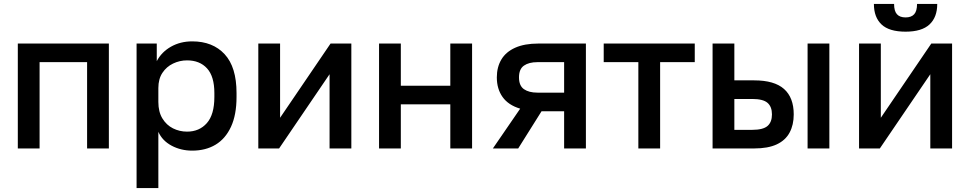

<svg xmlns="http://www.w3.org/2000/svg" viewBox="-20 -750 4900 970"><path d="M70 0V-530H530V0H420V-436H180V0Z M670 200V-530H772V-441Q796 -487 843.5 -514Q891 -541 951 -541Q1055 -541 1115 -476Q1175 -411 1175 -280V-260Q1175 -170 1147 -109.5Q1119 -49 1069 -19Q1019 11 951 11Q894 11 847 -14Q800 -39 780 -84V200ZM925 -85Q987 -85 1025 -128Q1063 -171 1063 -260V-280Q1063 -364 1026 -404.5Q989 -445 925 -445Q888 -445 854.5 -429Q821 -413 800.5 -382Q780 -351 780 -305V-235Q780 -185 800.5 -151.5Q821 -118 854 -101.5Q887 -85 925 -85Z M1285 0V-530H1395V-155L1650 -530H1755V0H1645V-375L1390 0Z M1895 0V-530H2005V-317H2255V-530H2365V0H2255V-223H2005V0Z M2470 0 2608 -201Q2548 -219 2519 -260Q2490 -301 2490 -359Q2490 -411 2513 -449.5Q2536 -488 2583 -509Q2630 -530 2700 -530H2940V0H2830V-188H2716L2598 0ZM2602 -359Q2602 -317 2627 -299.5Q2652 -282 2695 -282H2830V-436H2695Q2652 -436 2627 -418.5Q2602 -401 2602 -359Z M3205 0V-436H3030V-530H3490V-436H3315V0Z M3580 0V-530H3690V-344H3790Q3892 -344 3941 -300.5Q3990 -257 3990 -172Q3990 -119 3969 -80Q3948 -41 3904 -20.5Q3860 0 3790 0ZM3690 -94H3780Q3835 -94 3857.5 -113.5Q3880 -133 3880 -172Q3880 -211 3857.5 -230.5Q3835 -250 3780 -250H3690ZM4060 0V-530H4170V0Z M4320 0V-530H4430V-155L4685 -530H4790V0H4680V-375L4425 0ZM4555 -590Q4472 -590 4433.5 -626.5Q4395 -663 4395 -730H4497Q4497 -694 4511.5 -678Q4526 -662 4555 -662Q4584 -662 4598.5 -678Q4613 -694 4613 -730H4715Q4715 -663 4676 -626.5Q4637 -590 4555 -590Z"/></svg>

Font: Golos Text Medium
Style: Regular
Weight: 500
Designer: A.Korolkova, Vitaly Kuzmin
Foundry: ParaType Ltd
Version: Version 2.004